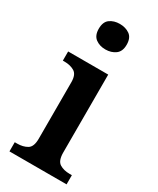

<svg xmlns="http://www.w3.org/2000/svg" viewBox="-196 -827 732 888"><g transform="rotate(30 170.0 -383.0)"><path d="M167 -630Q136 -630 114.5 -646Q93 -662 93 -698Q93 -735 114.5 -750.5Q136 -766 167 -766Q198 -766 220 -750.5Q242 -735 242 -698Q242 -662 220 -646Q198 -630 167 -630ZM19 0V-49H32Q63 -49 85 -62Q107 -75 107 -118V-420Q107 -461 85 -474Q63 -487 32 -487H23V-536H237V-120Q237 -76 258.5 -62.5Q280 -49 312 -49H324V0Z"/></g></svg>

Font: Noto Serif Telugu SemiBold
Style: Regular
Weight: 600
Designer: Jelle Bosma - Monotype Design Team
Foundry: Monotype Imaging Inc.
Version: Version 2.005; ttfautohint (v1.8.4.7-5d5b)